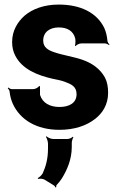

<svg xmlns="http://www.w3.org/2000/svg" viewBox="-20 -558 532 840"><path d="M240 -90C199 -90 166 -107 155 -143V-180L151 -182C148 -175 134 -168 125 -168H32C26 -168 20 -172 17 -175L14 -172C17 -169 22 -162 22 -157C24 -139 28 -122 36 -104C68 -34 140 10 240 10C305 10 358 -8 395 -37C427 -61 453 -99 453 -152C453 -178 449 -200 439 -219C418 -257 383 -282 339 -297C305 -309 253 -317 219 -329C194 -337 169 -349 169 -380C169 -418 198 -438 237 -438C275 -438 301 -422 309 -390C311 -382 310 -364 308 -358L310 -356C314 -361 326 -368 335 -368H439C445 -368 453 -364 457 -361L459 -364C455 -367 450 -374 450 -380C448 -400 444 -419 436 -436C404 -502 333 -538 237 -538C173 -538 122 -519 87 -489C58 -463 33 -425 33 -374C33 -351 38 -331 47 -314C77 -256 141 -229 212 -213C233 -209 251 -205 264 -200C291 -190 315 -180 315 -146C315 -106 281 -90 240 -90ZM175 228 217 254C219 255 222 260 222 262L226 261C226 259 226 254 227 252C236 243 244 233 251 222C273 186 294 140 294 85V68C294 59 298 47 301 43L299 40C295 44 284 50 276 50H212C202 50 188 43 183 38L181 41C185 46 190 61 190 71V92C190 138 180 171 167 200C163 208 151 219 145 221L147 225C153 223 167 223 175 228Z"/></svg>

Font: Asimov
Style: EdgeExtreme
Weight: 500
Designer: Google
Version: Version 2.000980: 2014